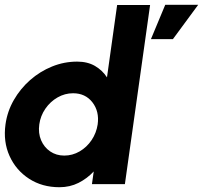

<svg xmlns="http://www.w3.org/2000/svg" viewBox="-28 -771 850 804"><path d="M462.5 -750H600.5L495 0H357L364.5 -53Q337 -23.5 300.8 -5.2Q264.5 13 221 13Q148.5 13 93.8 -22.5Q39 -58 12 -117.8Q-15 -177.5 -5 -250Q2.5 -304.5 29.8 -352Q57 -399.5 98.2 -435.8Q139.5 -472 190 -492.5Q240.5 -513 295 -513Q338.5 -513 369.8 -494.8Q401 -476.5 420 -447ZM241 -119.5Q275.5 -119.5 305.5 -137Q335.5 -154.5 355.5 -184.2Q375.5 -214 381 -250Q388.5 -304.5 359 -342.5Q329.5 -380.5 278 -380.5Q243.5 -380.5 213 -363Q182.5 -345.5 162 -315.8Q141.5 -286 136.5 -250Q131.5 -213.5 144 -184Q156.5 -154.5 182 -137Q207.5 -119.5 241 -119.5ZM604 -607 664 -751H802L696 -607Z"/></svg>

Font: Urbanist ExtraBold
Style: Italic
Weight: 800
Italic angle: -8°
Designer: Corey Hu
Foundry: Corey Hu
Version: Version 1.321; ttfautohint (v1.8.4.7-5d5b)